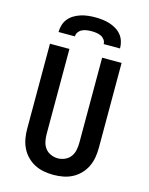

<svg xmlns="http://www.w3.org/2000/svg" viewBox="-139 -1041 878 1134"><g transform="rotate(15 300.0 -473.5)"><path d="M300 8Q270 8 240.5 2.5Q211 -3 185 -16.5Q159 -30 138 -51.5Q117 -73 104 -100Q91 -127 86 -156.5Q81 -186 81 -215V-735H200V-215Q200 -193 204.5 -170.5Q209 -148 222 -130Q235 -112 256.5 -102.5Q278 -93 300 -93Q322 -93 343.5 -102.5Q365 -112 378 -130Q391 -148 395.5 -170.5Q400 -193 400 -215V-735H519V-215Q519 -186 514 -156.5Q509 -127 496 -100Q483 -73 462 -51.5Q441 -30 415 -16.5Q389 -3 359.5 2.5Q330 8 300 8ZM112 -815Q112 -837 118.5 -858.5Q125 -880 139 -897Q153 -914 172.5 -925.5Q192 -937 213 -943.5Q234 -950 256 -952.5Q278 -955 300 -955Q322 -955 344 -952.5Q366 -950 387 -943.5Q408 -937 427.5 -925.5Q447 -914 461 -897Q475 -880 481.5 -858.5Q488 -837 488 -815H388Q388 -830 379 -842Q370 -854 357 -860Q344 -866 329.5 -868Q315 -870 300 -870Q285 -870 270.5 -868Q256 -866 243 -860Q230 -854 221 -842Q212 -830 212 -815Z"/></g></svg>

Font: Iosevka Extended
Style: Bold
Weight: 700
Width: 7
Monospace: yes
Designer: Belleve Invis
Foundry: Belleve Invis
Version: Version 32.5.0; ttfautohint (v1.8.4)